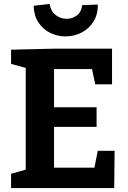

<svg xmlns="http://www.w3.org/2000/svg" viewBox="-20 -950 649 970"><path d="M457 -103 474 -188H559L557 0H36V-72L110 -93V-607L36 -627V-699L250 -704H546V-524H461L445 -601H253V-408H468V-309H253V-103ZM150 -921 231 -930Q236 -894 260.5 -874.5Q285 -855 316 -855Q347 -855 369.5 -873Q392 -891 395 -924L474 -927Q475 -877 452 -840.5Q429 -804 391 -785Q353 -766 311 -766Q270 -766 233.5 -784Q197 -802 174 -837Q151 -872 150 -921Z"/></svg>

Font: Bitter Pro
Style: Bold
Weight: 700
Designer: Sol Matas, and Bitter project Authors
Foundry: Sol Matas
Version: Version 1.010